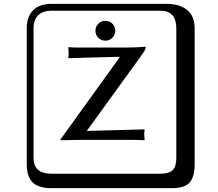

<svg xmlns="http://www.w3.org/2000/svg" viewBox="-20 -774 1140 1006"><path d="M494.9 -576.4Q480 -591.8 480 -612.8Q480 -633.8 494.9 -649.4Q509.8 -665 532 -665Q554.2 -665 569.1 -649.4Q584 -633.8 584 -612.8Q584 -591.8 569.1 -576.4Q554.2 -561 532 -561Q509.8 -561 494.9 -576.4ZM608.9 -476.6Q562.5 -476.1 469.5 -472.9Q376.5 -469.7 339.8 -469.2L337.9 -472.2Q339.8 -484.4 339.8 -496.1Q339.8 -502.9 337.9 -524.9L339.8 -526.9Q363.8 -524.9 386.2 -524.9H644Q690.9 -524.9 738.8 -528.8Q743.7 -528.8 744.1 -524.9Q744.1 -516.1 721.2 -483.9L439.9 -95.2Q436 -92.3 436 -87.9L735.8 -96.2L737.8 -94.2Q735.8 -82 735.8 -69.8Q735.8 -63 737.8 -41L735.8 -39.1Q711.9 -41 683.1 -41H396Q396 -41 298.8 -39.1L295.9 -42Q300.8 -47.9 315.9 -69.8ZM249 -717.8Q204.1 -717.8 179.9 -693.8Q155.8 -669.9 155.8 -625V53.2Q155.8 136.2 249 136.2H820.8Q865.7 136.2 884.8 117.2Q903.8 98.1 903.8 53.2V-625Q903.8 -717.8 820.8 -717.8ZM1000 84Q1000 152.8 973.4 182.4Q946.8 211.9 880.9 211.9H249Q181.2 211.9 150.6 181.4Q120.1 150.9 120.1 84V-625Q120.1 -687 154.1 -720.5Q188 -753.9 249 -753.9H851.1Q920.9 -753.9 960.4 -721.9Q1000 -689.9 1000 -625Z"/></svg>

Font: Linux Biolinum Keyboard O
Style: Regular
Weight: 700
Designer: Philipp H. Poll
Foundry: Philipp H. Poll
Version: Version 0.6.1